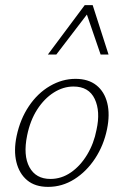

<svg xmlns="http://www.w3.org/2000/svg" viewBox="-20 -724 483 750"><path d="M168 6Q117 6 86 -20Q55 -46 44 -91Q33 -136 45 -193Q59 -259 93 -309.5Q127 -360 175 -388Q223 -416 275 -416Q325 -416 356.5 -391Q388 -366 399 -321.5Q410 -277 398 -219Q385 -156 351.5 -105Q318 -54 270.5 -24Q223 6 168 6ZM177 -25Q220 -25 257 -50.5Q294 -76 320.5 -120Q347 -164 357 -217Q373 -289 350 -337.5Q327 -386 267 -386Q227 -386 190 -362.5Q153 -339 125.5 -296.5Q98 -254 86 -195Q70 -117 95 -71Q120 -25 177 -25ZM167 -511 311 -704H342L330 -681L200 -511ZM373 -511 315 -680 311 -704H342L404 -511Z"/></svg>

Font: Ysabeau ExtraLight
Style: Italic
Weight: 250
Italic angle: -12°
Version: Version 2.000;gftools[0.9.27.dev2+g8671c4b]